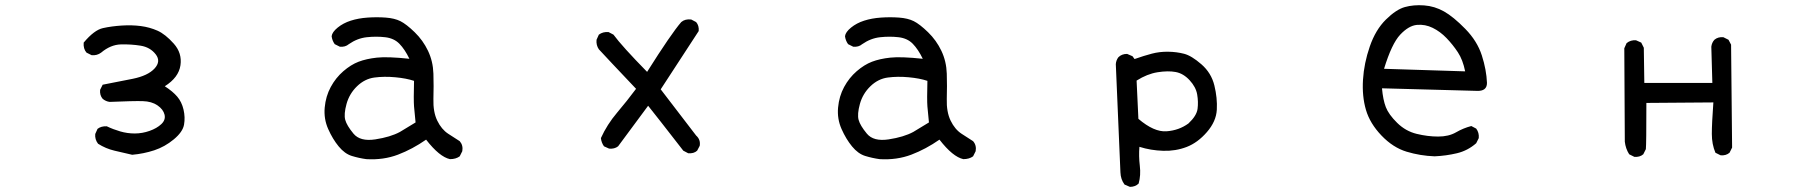

<svg xmlns="http://www.w3.org/2000/svg" viewBox="-20 -595 7040 748"><path d="M495 8Q460 0 426 -8Q392 -16 362 -35Q349 -52 351 -73L360 -93Q374 -104 396 -103Q421 -91 448.5 -83Q476 -75 505 -75Q534 -75 562.5 -85Q591 -95 608.5 -111.5Q626 -128 621 -148.5Q616 -169 593.5 -184.5Q571 -200 536 -201Q501 -202 407 -198Q392 -200 380 -210Q368 -224 370 -245L380 -265Q438 -276 497 -288Q556 -300 582 -328Q608 -356 586.5 -383.5Q565 -411 528 -417Q491 -423 451 -422Q411 -421 374 -390Q358 -378 337 -380L317 -390Q304 -405 306 -429Q347 -478 381 -485.5Q415 -493 454.5 -495.5Q494 -498 528.5 -493.5Q563 -489 593.5 -475.5Q624 -462 657 -425Q690 -388 683 -340.5Q676 -293 622 -259Q653 -239 670.5 -218.5Q688 -198 695 -168Q702 -138 697 -109.5Q692 -81 657 -52Q622 -23 581 -9.5Q540 4 495 8Z M1407 25Q1378 21 1350.5 12.5Q1323 4 1299.5 -24.5Q1276 -53 1258.5 -92.5Q1241 -132 1245 -176Q1249 -220 1268.5 -256Q1288 -292 1317.5 -317.5Q1347 -343 1377 -354.5Q1407 -366 1448.5 -370.5Q1490 -375 1575 -366Q1557 -403 1536 -424.5Q1515 -446 1480.5 -450Q1446 -454 1409 -450Q1372 -446 1339 -423Q1325 -411 1304 -413L1284 -423Q1274 -437 1272 -454Q1274 -470 1295.5 -487.5Q1317 -505 1346.5 -514.5Q1376 -524 1412 -526.5Q1448 -529 1482.5 -526.5Q1517 -524 1540 -512.5Q1563 -501 1595.5 -469.5Q1628 -438 1647.5 -397Q1667 -356 1668.5 -308Q1670 -260 1668.5 -209.5Q1667 -159 1683.5 -125Q1700 -91 1726 -74Q1752 -57 1771 -45Q1785 -29 1781 -6L1771 14Q1756 25 1733 25Q1692 16 1640 -51Q1587 -14 1530.5 7.5Q1474 29 1407 25ZM1538 -81 1599 -118Q1595 -155 1593 -180.5Q1591 -206 1593 -280Q1563 -290 1520 -294Q1477 -298 1439 -293Q1401 -288 1371 -259Q1341 -230 1330 -190Q1319 -150 1325 -128Q1331 -106 1357 -74.5Q1383 -43 1442 -52Q1501 -61 1538 -81Z M2661 2 2642 -8Q2538 -142 2505 -183L2388 -25Q2374 -14 2353 -16L2333 -25Q2323 -39 2321 -57Q2345 -110 2384 -156Q2423 -202 2458 -249Q2347 -366 2313 -403Q2302 -419 2304 -440L2313 -460Q2329 -472 2351 -470L2370 -460Q2403 -415 2501 -315Q2595 -464 2634 -509Q2649 -522 2673 -519L2692 -509Q2704 -495 2702 -474L2554 -247L2692 -67Q2710 -51 2706 -27L2696 -8Q2683 4 2661 2Z M3407 25Q3378 21 3350.5 12.5Q3323 4 3299.5 -24.5Q3276 -53 3258.5 -92.5Q3241 -132 3245 -176Q3249 -220 3268.5 -256Q3288 -292 3317.5 -317.5Q3347 -343 3377 -354.5Q3407 -366 3448.5 -370.5Q3490 -375 3575 -366Q3557 -403 3536 -424.5Q3515 -446 3480.5 -450Q3446 -454 3409 -450Q3372 -446 3339 -423Q3325 -411 3304 -413L3284 -423Q3274 -437 3272 -454Q3274 -470 3295.5 -487.5Q3317 -505 3346.5 -514.5Q3376 -524 3412 -526.5Q3448 -529 3482.5 -526.5Q3517 -524 3540 -512.5Q3563 -501 3595.5 -469.5Q3628 -438 3647.5 -397Q3667 -356 3668.5 -308Q3670 -260 3668.5 -209.5Q3667 -159 3683.5 -125Q3700 -91 3726 -74Q3752 -57 3771 -45Q3785 -29 3781 -6L3771 14Q3756 25 3733 25Q3692 16 3640 -51Q3587 -14 3530.5 7.5Q3474 29 3407 25ZM3538 -81 3599 -118Q3595 -155 3593 -180.5Q3591 -206 3593 -280Q3563 -290 3520 -294Q3477 -298 3439 -293Q3401 -288 3371 -259Q3341 -230 3330 -190Q3319 -150 3325 -128Q3331 -106 3357 -74.5Q3383 -43 3442 -52Q3501 -61 3538 -81Z M4382 133 4361 124Q4346 104 4345 76.5Q4344 49 4327 -345Q4328 -360 4337 -372Q4350 -385 4371 -385L4392 -376L4400 -365Q4437 -378 4467.5 -386Q4498 -394 4531 -393.5Q4564 -393 4593 -385.5Q4622 -378 4660.5 -344.5Q4699 -311 4711 -262Q4723 -213 4720.5 -167.5Q4718 -122 4682 -80.5Q4646 -39 4603 -22.5Q4560 -6 4511.5 -7.5Q4463 -9 4419 -23Q4416 13 4420.5 50.5Q4425 88 4416 120Q4403 133 4382 133ZM4610 -114Q4642 -144 4645.5 -171Q4649 -198 4644 -227Q4639 -256 4614.5 -282.5Q4590 -309 4560 -314.5Q4530 -320 4489.5 -313.5Q4449 -307 4408 -281L4415 -132Q4476 -80 4524.5 -83.5Q4573 -87 4610 -114Z M5569 14Q5513 12 5460 -4Q5407 -20 5362 -67Q5317 -114 5301.5 -167Q5286 -220 5290 -284.5Q5294 -349 5316.5 -414Q5339 -479 5379 -518.5Q5419 -558 5453 -567.5Q5487 -577 5528 -574Q5569 -571 5605.5 -550.5Q5642 -530 5688.5 -482.5Q5735 -435 5753 -379Q5771 -323 5773 -272Q5773 -239 5733 -241L5364 -251Q5368 -206 5379 -177.5Q5390 -149 5423 -116.5Q5456 -84 5499 -73.5Q5542 -63 5583 -63Q5624 -63 5652.5 -79.5Q5681 -96 5712 -104L5731 -94Q5743 -78 5741 -57L5731 -37Q5698 -8 5656 2Q5614 12 5569 14ZM5688 -317Q5679 -362 5659.5 -391.5Q5640 -421 5615.5 -446.5Q5591 -472 5561.5 -486.5Q5532 -501 5500 -498Q5468 -495 5435 -460Q5402 -425 5372 -327Z M6347 16 6327 6Q6313 -16 6310 -43L6308 -407L6317 -427Q6333 -440 6354 -438L6374 -429L6384 -409L6386 -272H6651L6647 -413Q6649 -429 6659 -440Q6673 -452 6694 -450L6714 -440L6724 -421L6728 -20L6718 0Q6704 12 6683 10L6663 0Q6649 -33 6649 -73.5Q6649 -114 6655 -196L6394 -194Q6394 -33 6392 -14L6382 6Q6368 18 6347 16Z"/></svg>

Font: Kosefont JP
Style: Regular
Weight: 400
Designer: Nozomi Seto 瀬戸のぞみ
Version: Version 3.00;June 19, 2020